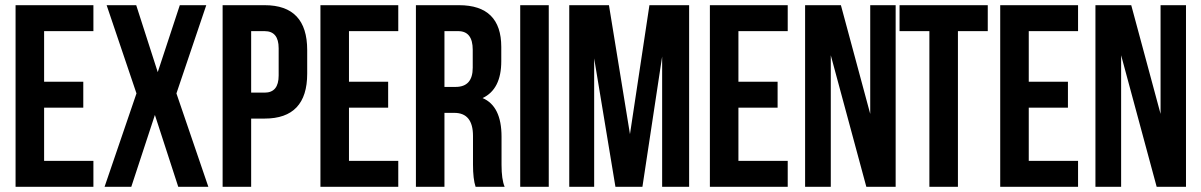

<svg xmlns="http://www.w3.org/2000/svg" viewBox="-20 -720 4630 740"><path d="M150 -405H301V-305H150V-100H340V0H40V-700H340V-600H150Z M775 -700 660 -360 783 0H667L577 -277L486 0H383L506 -360L391 -700H505L588 -442L673 -700Z M1000 -700Q1164 -700 1164 -527V-436Q1164 -263 1000 -263H948V0H838V-700ZM948 -600V-363H1000Q1054 -363 1054 -429V-534Q1054 -600 1000 -600Z M1325 -405H1476V-305H1325V-100H1515V0H1215V-700H1515V-600H1325Z M1813 0Q1803 -30 1803 -86V-196Q1803 -285 1731 -285H1693V0H1583V-700H1749Q1912 -700 1912 -539V-484Q1912 -376 1840 -342Q1913 -311 1913 -193V-85Q1913 -28 1925 0ZM1693 -600V-385H1736Q1802 -385 1802 -459V-528Q1802 -600 1746 -600Z M1985 -700H2095V0H1985Z M2408 -203 2483 -700H2636V0H2532V-502L2456 0H2352L2270 -495V0H2174V-700H2327Z M2826 -405H2977V-305H2826V-100H3016V0H2716V-700H3016V-600H2826Z M3182 -507V0H3083V-700H3221L3334 -281V-700H3432V0H3319Z M3447 -700H3787V-600H3672V0H3562V-600H3447Z M3945 -405H4096V-305H3945V-100H4135V0H3835V-700H4135V-600H3945Z M4301 -507V0H4202V-700H4340L4453 -281V-700H4551V0H4438Z"/></svg>

Font: Adderley Bold
Style: Regular
Weight: 700
Designer: gorohovskiy
Version: Version 1.003 November 13, 2017